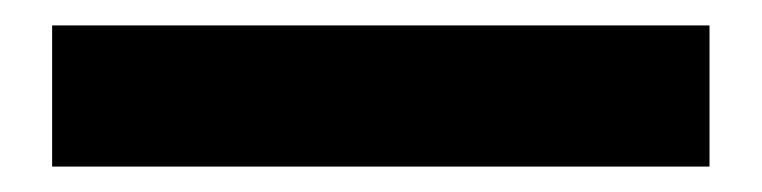

<svg xmlns="http://www.w3.org/2000/svg" viewBox="-20 -20 599 151"><path d="M21 111V0H538V111Z"/></svg>

Font: Nunito Sans 10pt SemiExpanded Black
Style: Regular
Weight: 900
Width: 6
Designer: Vernon Adams
Foundry: Vernon Adams
Version: Version 3.101;gftools[0.9.27]